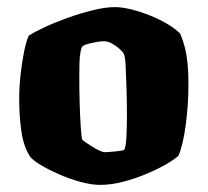

<svg xmlns="http://www.w3.org/2000/svg" viewBox="-20 -520 584 540"><path d="M262 0Q237 0 206 -8.5Q175 -17 145.5 -30Q116 -43 94.5 -56Q73 -69 65 -79Q46 -108 40 -151.5Q34 -195 34 -239Q34 -276 38 -311.5Q42 -347 48 -376Q54 -405 61 -420Q75 -429 103.5 -442.5Q132 -456 168 -469Q204 -482 240 -491Q276 -500 303 -500Q323 -500 349.5 -493.5Q376 -487 403 -476Q430 -465 452.5 -451.5Q475 -438 487 -425Q495 -406 500 -386Q505 -366 507.5 -341.5Q510 -317 510 -284Q510 -226 502.5 -169.5Q495 -113 482 -82Q470 -71 445.5 -57Q421 -43 389.5 -30Q358 -17 325 -8.5Q292 0 262 0ZM275 -92Q277 -92 286.5 -92.5Q296 -93 308 -94.5Q320 -96 329 -98Q334 -106 335.5 -134Q337 -162 337 -198Q337 -228 336 -265.5Q335 -303 333.5 -333Q332 -363 328 -369Q324 -376 314.5 -384Q305 -392 294 -398Q283 -404 272 -404Q263 -404 252 -402Q241 -400 231 -397.5Q221 -395 213 -391Q209 -387 206.5 -374Q204 -361 203.5 -342.5Q203 -324 203 -301Q203 -270 204 -232Q205 -194 207 -164.5Q209 -135 211 -128Q213 -125 221 -119.5Q229 -114 239.5 -107.5Q250 -101 259.5 -96.5Q269 -92 275 -92Z"/></svg>

Font: Texturina Medium 12pt Black
Style: Regular
Weight: 900
Version: Version 1.002